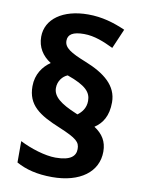

<svg xmlns="http://www.w3.org/2000/svg" viewBox="-87 -890 660 894"><g transform="rotate(10 243.0 -443.5)"><path d="M59 -457C59 -368 116 -330 216 -289C302 -253 317 -238 317 -205C317 -173 295 -148 222 -148C172 -148 103 -170 52 -196V-95C97 -70 151 -56 222 -56C354 -56 437 -118 437 -214C437 -262 416 -295 376 -321C412 -345 437 -382 437 -447C437 -526 375 -575 282 -612C209 -641 178 -660 178 -693C178 -723 201 -738 254 -738C304 -738 350 -718 394 -697L434 -790C379 -814 323 -831 257 -831C138 -831 59 -775 59 -691C59 -642 83 -604 124 -578C89 -554 59 -514 59 -457ZM168 -468C168 -501 189 -526 212 -535C303 -503 326 -474 326 -434C326 -400 307 -378 288 -364L281 -367C204 -399 168 -428 168 -468Z"/></g></svg>

Font: Noto Sans Malayalam UI
Style: Bold
Weight: 700
Designer: Jelle Bosma - Monotype Design Team
Foundry: Monotype Imaging Inc.
Version: Version 2.104